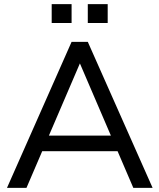

<svg xmlns="http://www.w3.org/2000/svg" viewBox="-20 -916 777 936"><path d="M109 0H14L329 -712H408L724 0H630L354 -643H385ZM149 -179 182 -255H554L587 -179ZM408 -896H505V-804H408ZM232 -896H329V-804H232Z"/></svg>

Font: Muli Medium
Style: Regular
Weight: 500
Designer: Vernon Adams
Foundry: Vernon Adams
Version: Version 2.100; ttfautohint (v1.8.1.43-b0c9)